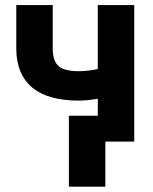

<svg xmlns="http://www.w3.org/2000/svg" viewBox="-20 -548 594 743"><path d="M43 0ZM499.5 0H358.4V-166Q318.8 -158.7 284.7 -158.7Q165 -158.7 104.5 -209.5Q43.9 -260.3 43 -357.9V-528.3H184.1V-357.9Q184.6 -312 206.5 -292.2Q228.5 -272.5 284.7 -272.5Q319.8 -272.5 358.4 -280.8V-528.3H499.5ZM387.7 174.3H246.6V-100.1H387.7Z"/></svg>

Font: Roboto-o
Style: o-Bold
Weight: 700
Designer: Google
Version: Version 2.134; 2016; ttfautohint (v1.6)